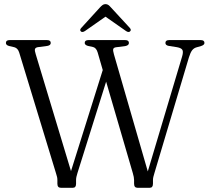

<svg xmlns="http://www.w3.org/2000/svg" viewBox="-20 -890 991 910"><path d="M764 -686.5Q764 -700 781.5 -700H931.5Q949 -700 949 -686.5Q949 -677 933.5 -672L911 -665.5Q898.5 -662 890.5 -651.5Q882.5 -641 875.5 -618.5L712 -70Q709 -60 707 -52.2Q705 -44.5 705 -36.5V-19.5Q705 0 690 0H631.5Q615.5 0 615.5 -19.5V-36.5Q615.5 -49.5 609.5 -69.5L483 -503L347 -69.5Q340.5 -50 340.5 -36.5V-19Q340.5 0 325.5 0H268.5Q252 0 252 -19V-36.5Q252 -44 250.5 -51Q249 -58 245.5 -68.5L71 -641Q64.5 -661.5 48.5 -666L23 -672Q8 -676 8 -686.5Q8 -700 25.5 -700H203Q220.5 -700 220.5 -686.5Q220.5 -675.5 205 -672.5L159.5 -666.5Q148 -664.5 145.8 -657.5Q143.5 -650.5 149.5 -632.5L316.5 -79L467 -558L443 -641Q436.5 -663 421.5 -667L396.5 -672.5Q381.5 -677 381.5 -686.5Q381.5 -700 399 -700H573.5Q591 -700 591 -686.5Q591 -675.5 575.5 -672L530 -666Q519 -664.5 516.8 -657.8Q514.5 -651 520 -632.5L680.5 -77.5L842.5 -620Q849.5 -642.5 845 -652.5Q840.5 -662.5 818 -666.5L779.5 -672.5Q764 -675.5 764 -686.5ZM595.5 -740.5Q588.5 -735 576.5 -743.5L480 -811L383.5 -743.5Q371 -735 364 -740.5Q355.5 -747.5 365.5 -758L453.5 -854.5Q460.5 -862 466.2 -866.2Q472 -870.5 480 -870.5Q488 -870.5 493.8 -866.2Q499.5 -862 506 -854.5L595 -758Q604.5 -747.5 595.5 -740.5Z"/></svg>

Font: Fraunces 72pt S050 Light
Style: Regular
Weight: 300
Version: Version 1.000; ttfautohint (v1.8.3)